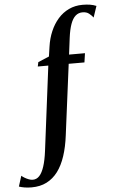

<svg xmlns="http://www.w3.org/2000/svg" viewBox="-198 -859 693 1154"><g transform="rotate(-5 148.5 -282.0)"><path d="M125.5 -581Q132.5 -631 150.8 -673.5Q169 -716 197 -747.8Q225 -779.5 262.2 -797.2Q299.5 -815 345 -815Q369 -815 389.8 -811.8Q410.5 -808.5 428 -801L405 -733Q395 -746.5 380 -758.2Q365 -770 341 -770Q316.5 -770 298.8 -754.5Q281 -739 269.2 -706.2Q257.5 -673.5 251 -623L238.5 -524H334.5L326.5 -469H231.5L176.5 -42.5Q168 26.5 150 81.2Q132 136 103.8 173.8Q75.5 211.5 36.2 231.5Q-3 251.5 -55 251.5Q-78.5 251.5 -97.8 248.2Q-117 245 -131 240L-111 176.5Q-104.5 182.5 -93 189.5Q-81.5 196.5 -68.2 201.5Q-55 206.5 -44.5 206.5Q-20.5 206.5 -3.8 188.2Q13 170 25 133Q37 96 44 41L108.5 -469H45L50.5 -495L117 -523Z"/></g></svg>

Font: Merriweather 96pt SemiBold
Style: Italic
Weight: 600
Italic angle: -7.8°
Version: Version 2.101